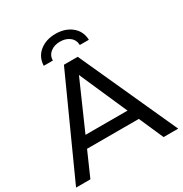

<svg xmlns="http://www.w3.org/2000/svg" viewBox="-202 -1044 1137 1195"><g transform="rotate(-30 366.0 -446.5)"><path d="M269 -757H204Q206 -819 251.5 -856Q297 -893 366 -893Q435 -893 480.5 -856Q526 -819 528 -757H463Q462 -794 434.5 -815.5Q407 -837 366 -837Q325 -837 297.5 -815.5Q270 -794 269 -757ZM733 0H628L551 -175H179L102 0H-1L316 -700H415ZM365 -598 214 -255H516Z"/></g></svg>

Font: false
Style: Regular
Weight: 500
Designer: Julieta Ulanovsky
Foundry: Julieta Ulanovsky
Version: Version 7.222;hotconv 1.0.109;makeotfexe 2.5.65596